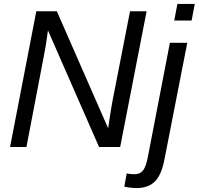

<svg xmlns="http://www.w3.org/2000/svg" viewBox="-20 -745 1007 973"><path d="M589 0H482L223 -591Q212 -506 202 -460L114 0H31L164 -688H268L528 -95Q543 -197 550 -233L639 -688H723ZM951 -641H863L879 -725H967ZM673 208Q644 208 610 201L622 134Q645 138 662 138Q690 138 705 118.5Q720 99 729 52L841 -528H929L813 65Q798 142 764.5 175Q731 208 673 208Z"/></svg>

Font: Libra Sans
Style: Italic
Weight: 400
Italic angle: -12°
Foundry: Context Ltd
Version: Version 1.002